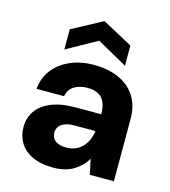

<svg xmlns="http://www.w3.org/2000/svg" viewBox="-109 -809 805 909"><g transform="rotate(15 293.0 -354.5)"><path d="M236 12Q173 12 131.5 -8Q90 -28 70 -62Q50 -96 50 -137Q50 -182 73.5 -216.5Q97 -251 145 -271Q193 -291 266 -291H390Q390 -326 380 -349Q370 -372 349 -383.5Q328 -395 296 -395Q258 -395 231 -378.5Q204 -362 198 -328H63Q68 -383 99 -423Q130 -463 181.5 -485.5Q233 -508 296 -508Q367 -508 419.5 -484.5Q472 -461 501 -416Q530 -371 530 -305V0H412L396 -75Q386 -56 370.5 -40.5Q355 -25 335.5 -13Q316 -1 291 5.5Q266 12 236 12ZM270 -96Q296 -96 315.5 -104.5Q335 -113 349.5 -128.5Q364 -144 372.5 -164Q381 -184 384 -207H282Q253 -207 234 -199.5Q215 -192 206.5 -179Q198 -166 198 -150Q198 -132 207 -120Q216 -108 232 -102Q248 -96 270 -96ZM142 -542V-641L291 -721L439 -641V-542L291 -625Z"/></g></svg>

Font: DM Sans 24pt ExtraBold
Style: Regular
Weight: 800
Designer: Colophon Foundry, Jonny Pinhorn
Foundry: Colophon Foundry
Version: Version 4.004;gftools[0.9.30]